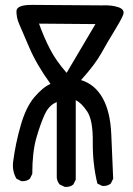

<svg xmlns="http://www.w3.org/2000/svg" viewBox="-20 -766 540 781"><path d="M243.2 -5.9 222.7 -15.6Q212.9 -27.3 210.9 -43V-350.6Q179.7 -338.9 162.1 -300.8Q144.5 -262.7 127.9 -205.1Q111.3 -147.5 111.3 -58.6L101.6 -39.1Q87.9 -27.3 66.4 -29.3L46.9 -39.1Q29.3 -69.3 33.2 -106.4Q43 -182.6 64.5 -256.8Q85.9 -331.1 120.1 -371.1Q154.3 -411.1 185.5 -424.8Q128.9 -502.9 99.1 -572.8Q69.3 -642.6 58.1 -668Q46.9 -693.4 46.9 -720.2Q46.9 -747.1 113.3 -746.1L393.6 -744.1Q434.6 -746.1 462.4 -736.3Q490.2 -726.6 480 -703.1Q469.7 -679.7 444.3 -638.7Q418.9 -597.7 392.6 -550.3Q366.2 -502.9 309.6 -440.4Q366.2 -422.9 397.5 -367.2Q428.7 -311.5 432.6 -220.7Q436.5 -129.9 440.4 -39.1L430.7 -19.5Q417 -7.8 395.5 -9.8L376 -19.5Q356.4 -100.6 357.4 -188.5Q358.4 -276.4 335 -312Q311.5 -347.7 288.1 -358.4V-35.2L278.3 -15.6Q264.6 -3.9 243.2 -5.9ZM368.2 -668 138.7 -669.9Q158.2 -615.2 183.1 -566.9Q208 -518.6 251 -469.7Z"/></svg>

Font: JasonHandwriting4
Style: Regular
Weight: 400
Version: Version 1.01.21